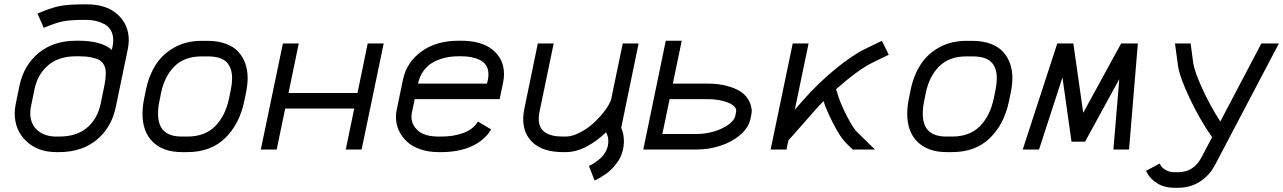

<svg xmlns="http://www.w3.org/2000/svg" viewBox="-20 -704 6041 904"><path d="M338.4 -512.2H351.1Q456.5 -512.2 506.3 -469.2L510.3 -486.3Q513.2 -501 513.2 -514.6Q513.2 -542 501.2 -561.8Q489.3 -581.5 469.2 -591.6Q449.2 -601.6 428.7 -606Q408.2 -610.4 385.7 -610.4H374.5Q307.6 -610.4 272.9 -602.8Q238.3 -595.2 186 -572.8L156.7 -640.1Q215.8 -665.5 256.6 -674.6Q297.4 -683.6 374.5 -683.6H387.7Q481.9 -683.6 534.2 -635.5Q586.4 -587.4 586.4 -514.6Q586.4 -496.1 581.5 -471.7L525.4 -201.2Q504.9 -102.5 434.8 -45.2Q364.7 12.2 258.3 12.2H245.1Q158.2 12.2 103.8 -39.3Q49.3 -90.8 49.3 -170.4Q49.3 -189.9 54.2 -215.8L71.3 -298.8Q91.8 -397 161.9 -454.6Q231.9 -512.2 338.4 -512.2ZM142.6 -284.2 125.5 -201.2Q122.6 -188.5 122.6 -170.4Q122.6 -121.1 155.8 -91.1Q189 -61 245.1 -61H258.3Q340.8 -61 389.9 -102.8Q439 -144.5 454.1 -215.8L472.2 -305.2Q478 -335.4 478 -357.4Q478 -371.6 476.1 -381.3Q474.1 -391.1 466.8 -402.8Q459.5 -414.6 446.3 -421.9Q433.1 -429.2 408.9 -434.1Q384.8 -439 351.1 -439H338.4Q256.3 -439 206.8 -396.7Q157.2 -354.5 142.6 -284.2Z M957.5 -438.5H929.7Q849.1 -438.5 802 -392.1Q754.9 -345.7 738.3 -266.6L730.5 -227.5Q724.1 -197.3 724.1 -168.9Q724.1 -114.7 751.5 -87.9Q778.8 -61 836.9 -61H861.8Q944.8 -61 993.2 -109.9Q1041.5 -158.7 1058.6 -241.7L1066.9 -281.7Q1072.8 -311.5 1072.8 -335.9Q1072.8 -385.3 1046.4 -411.9Q1020 -438.5 957.5 -438.5ZM1146 -335.9Q1146 -305.2 1138.2 -267.1L1129.9 -227.1Q1107.4 -119.1 1039.8 -53.5Q972.2 12.2 861.8 12.2H836.9Q749.5 12.2 700.2 -35.2Q650.9 -82.5 650.9 -168.9Q650.9 -203.1 659.2 -242.2L667 -281.2Q681.2 -349.1 713.9 -399.9Q746.6 -450.7 802 -481.2Q857.4 -511.7 929.7 -511.7H957.5Q1005.9 -511.7 1043 -498Q1080.1 -484.4 1102.1 -460.2Q1124 -436 1135 -404.8Q1146 -373.5 1146 -335.9Z M1282.7 0H1208L1312 -499.5H1386.7L1338.4 -266.1H1663.1L1711.4 -499.5H1786.6L1682.6 0H1607.9L1647.9 -192.9H1322.8Z M2272.9 -310.5 2277.3 -329.1Q2279.8 -340.8 2279.8 -354.5Q2279.8 -378.4 2268.8 -395.8Q2257.8 -413.1 2238.5 -422.1Q2219.2 -431.2 2198 -435.1Q2176.8 -439 2151.4 -439H2139.2Q2106.4 -439 2076.9 -432.4Q2047.4 -425.8 2020.5 -411.4Q1993.7 -397 1974.6 -371.1Q1955.6 -345.2 1948.2 -310.5ZM1932.6 -237.3 1918.9 -171.9Q1917.5 -165.5 1917.5 -153.3Q1917.5 -115.2 1949 -88.1Q1980.5 -61 2045.4 -61H2057.6Q2116.2 -61 2162.4 -78.1Q2208.5 -95.2 2230 -131.8L2292.5 -94.7Q2261.7 -43 2200.9 -15.4Q2140.1 12.2 2057.6 12.2H2045.4Q1997.1 12.2 1958 -1.5Q1918.9 -15.1 1894.5 -38.6Q1870.1 -62 1857.2 -91.3Q1844.2 -120.6 1844.2 -153.3Q1844.2 -171.4 1847.7 -186.5L1877.4 -329.1Q1894.5 -410.6 1963.9 -461.4Q2033.2 -512.2 2139.2 -512.2H2151.4Q2247.6 -512.2 2300.3 -469Q2353 -425.8 2353 -354.5Q2353 -335 2348.6 -314.5L2332.5 -237.3Z M2520 -176.8Q2516.6 -159.7 2516.6 -143.6Q2516.6 -61 2630.4 -61H2643.6Q2675.3 -61 2713.1 -81.3Q2751 -101.6 2780.8 -130.1Q2810.5 -158.7 2832.3 -189.2Q2854 -219.7 2858.4 -240.7L2912.1 -499.5H2986.8L2904.8 -102.5Q2917.5 -73.7 2917.5 -39.1Q2917.5 -12.2 2909.9 12.5Q2902.3 37.1 2890.1 54.9Q2877.9 72.8 2863.3 88.4Q2848.6 104 2833.7 114.3Q2818.8 124.5 2806.6 131.8Q2794.4 139.2 2787.1 142.6L2779.3 145.5L2752.9 77.1Q2761.7 73.7 2773.9 66.2Q2786.1 58.6 2803.5 44.4Q2820.8 30.3 2832.5 8.1Q2844.2 -14.2 2844.2 -39.1Q2844.2 -62 2833.5 -81.1Q2790 -39.1 2740.7 -13.4Q2691.4 12.2 2643.6 12.2H2630.4Q2540.5 12.2 2491.9 -29.8Q2443.4 -71.8 2443.4 -143.6Q2443.4 -166 2448.7 -191.4L2512.2 -499.5H2586.9Z M3147.9 -310.5H3309.6Q3339.4 -310.5 3366.7 -306.9Q3394 -303.2 3421.6 -293.9Q3449.2 -284.7 3469.7 -270.8Q3490.2 -256.8 3503.9 -234.1Q3517.6 -211.4 3519.5 -183.1Q3519.5 -175.8 3517.1 -162.1L3513.2 -143.6Q3504.4 -102.1 3465.1 -68.6Q3425.8 -35.2 3371.3 -17.6Q3316.9 0 3260.3 0H3008.8L3114.7 -512.2H3189.9ZM3098.6 -73.2H3260.3Q3304.2 -73.2 3345.2 -86.2Q3386.2 -99.1 3411.9 -118.7Q3437.5 -138.2 3441.9 -158.2L3444.3 -169.4Q3446.3 -177.2 3446.3 -182.6Q3446.3 -206.1 3405.8 -221.7Q3365.2 -237.3 3309.6 -237.3H3132.8Z M3683.1 0H3608.4L3712.4 -499.5H3787.1L3722.2 -187.5L3759.8 -230.5Q3831.5 -312 3912.6 -378.4Q3993.7 -444.8 4051.3 -472.7L4132.3 -511.7L4164.6 -446.3L4086.4 -408.2Q4022.5 -377 3916.5 -284.2L3927.7 -249Q3939.9 -210.4 3968.5 -155.3Q3997.1 -100.1 4015.6 -82L4099.6 0H3994.6L3964.8 -29.3Q3937 -56.6 3904.1 -120.6Q3871.1 -184.6 3857.4 -228Q3839.4 -210 3814.5 -181.6L3691.9 -42.5Z M4558.1 -438.5H4530.3Q4449.7 -438.5 4402.6 -392.1Q4355.5 -345.7 4338.9 -266.6L4331.1 -227.5Q4324.7 -197.3 4324.7 -168.9Q4324.7 -114.7 4352.1 -87.9Q4379.4 -61 4437.5 -61H4462.4Q4545.4 -61 4593.8 -109.9Q4642.1 -158.7 4659.2 -241.7L4667.5 -281.7Q4673.3 -311.5 4673.3 -335.9Q4673.3 -385.3 4647 -411.9Q4620.6 -438.5 4558.1 -438.5ZM4746.6 -335.9Q4746.6 -305.2 4738.8 -267.1L4730.5 -227.1Q4708 -119.1 4640.4 -53.5Q4572.8 12.2 4462.4 12.2H4437.5Q4350.1 12.2 4300.8 -35.2Q4251.5 -82.5 4251.5 -168.9Q4251.5 -203.1 4259.8 -242.2L4267.6 -281.2Q4281.7 -349.1 4314.5 -399.9Q4347.2 -450.7 4402.6 -481.2Q4458 -511.7 4530.3 -511.7H4558.1Q4606.4 -511.7 4643.6 -498Q4680.7 -484.4 4702.6 -460.2Q4724.6 -436 4735.6 -404.8Q4746.6 -373.5 4746.6 -335.9Z M4872.1 0H4795.4L4958 -499.5H5033.7L5080.1 -172.9L5258.8 -499.5H5337.4L5295.9 0H5222.2L5250 -331.5L5088.9 -37.1H5024.9L4982.4 -339.4Z M5701.7 70.8Q5674.3 123 5628.9 151.6Q5583.5 180.2 5526.4 180.2H5512.2Q5461.9 180.2 5428.5 158.9Q5395 137.7 5380.9 109.9L5376 100.1L5440.4 65.9L5446.3 76.7Q5452.1 86.9 5469.7 96.9Q5487.3 106.9 5512.2 106.9H5526.4Q5600.6 106.9 5637.2 36.6L5687 -58.1Q5629.4 -139.6 5581.3 -241.5Q5533.2 -343.3 5525.9 -397.5L5512.2 -499.5H5585.9L5598.1 -407.2Q5603.5 -369.1 5640.6 -287.4Q5677.7 -205.6 5725.6 -131.8L5918.9 -499.5H6001.5Z"/></svg>

Font: Anka/Coder
Style: Italic
Weight: 400
Italic angle: -12°
Monospace: yes
Version: Version 001.100